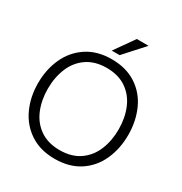

<svg xmlns="http://www.w3.org/2000/svg" viewBox="-211 -1079 1176 1243"><g transform="rotate(30 376.5 -457.0)"><path d="M39 -360Q39 -462 77.5 -546.5Q116 -631 192 -681.5Q268 -732 376 -732Q485 -732 561 -682Q637 -632 675 -547Q713 -462 713 -360Q713 -258 675 -173Q637 -88 561 -38Q485 12 376 12Q268 12 192 -38.5Q116 -89 77.5 -173.5Q39 -258 39 -360ZM376 -53Q464 -53 523.5 -94Q583 -135 612 -205Q641 -275 641 -360Q641 -445 612 -515Q583 -585 523.5 -626Q464 -667 376 -667Q289 -667 229.5 -626Q170 -585 141 -515Q112 -445 112 -360Q112 -275 141 -205Q170 -135 229.5 -94Q289 -53 376 -53ZM450 -926H538L406 -780H347Z"/></g></svg>

Font: Aspekta 300
Style: Regular
Weight: 300
Designer: Ivo Dolenc
Version: Version 2.000